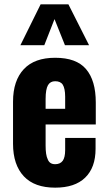

<svg xmlns="http://www.w3.org/2000/svg" viewBox="-20 -854 499 884"><path d="M90 -42C57 -77 40 -127 40 -192V-386C40 -451 57 -501 90 -536C123 -571 171 -588 234 -588C299 -588 346 -571 376 -536C406 -501 421 -450 421 -382V-281H190V-184C190 -155 193 -134 200 -120C206 -105 217 -98 234 -98C249 -98 261 -103 269 -114C276 -124 280 -140 280 -163V-219H420V-169C420 -111 404 -67 372 -36C340 -5 294 10 234 10C171 10 123 -7 90 -42ZM280 -353V-409C280 -434 276 -453 269 -464C262 -475 250 -480 234 -480C219 -480 208 -474 201 -462C194 -450 190 -429 190 -398V-353ZM167 -834H295L390 -646H279L231 -766L184 -646H74Z"/></svg>

Font: Oswald SemiBold
Style: Regular
Weight: 400
Version: Version